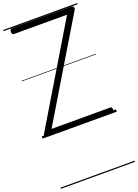

<svg xmlns="http://www.w3.org/2000/svg" viewBox="-243 -1042 1133 1575"><g transform="rotate(-20 323.5 -255.0)"><path d="M41 0Q33 0 27.5 -5Q22 -10 20.5 -18Q19 -26 24 -33L536 -887H72Q64 -887 59.5 -892.5Q55 -898 55 -912Q55 -926 59.5 -931.5Q64 -937 72 -937H591Q605 -937 610.5 -926Q616 -915 609 -904L96 -50H608Q616 -50 620.5 -45Q625 -40 625 -26Q625 -12 620.5 -6Q616 0 608 0ZM0 428H647V438H0ZM0 -20H647V0H0ZM0 -505H647V-500H0ZM0 -948H647V-938H0Z"/></g></svg>

Font: Playwrite US Modern Guides
Style: Regular
Weight: 400
Designer: Veronika Burian, José Scaglione
Foundry: TypeTogether
Version: Version 1.003